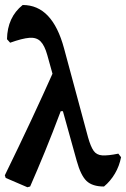

<svg xmlns="http://www.w3.org/2000/svg" viewBox="-23 -758 517 788"><path d="M403.8 7.5Q356.3 7.5 332.3 -15.2Q308.4 -37.9 291.8 -98.1L171.1 -532Q160.1 -571.4 143.4 -588.2Q126.8 -605.1 97.5 -602.8Q68.3 -600.5 18.6 -582.7L5.7 -597.1Q7.3 -687.4 70.1 -737.5Q131.5 -737.5 173.6 -693.1Q215.8 -648.6 239.8 -559.7L338.5 -193.9Q349.1 -156.5 361.1 -139.3Q373 -122 396.4 -120.3Q419.8 -118.7 462.7 -127.4L473.9 -112.8Q466.7 -76.1 448.5 -45.3Q430.2 -14.4 403.8 7.5ZM89.5 10.5 0.4 -27.8 -3.2 -38.5Q55.8 -159.3 105.5 -265.5Q155.1 -371.6 199 -470.1L269.3 -301.6H226.2Q192.7 -212.3 161.5 -136.1Q130.2 -59.9 100.7 7.4Z"/></svg>

Font: Alegreya
Style: Regular
Weight: 400
Designer: Juan Pablo del Peral
Foundry: Huerta Tipografica
Version: Version 2.009